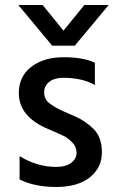

<svg xmlns="http://www.w3.org/2000/svg" viewBox="-20 -740 459 765"><path d="M278 -558H188L53 -720H150L233 -618L316 -720H413ZM58 -25V-118Q128 -75 203 -75Q242 -75 263.5 -91Q285 -107 285 -131Q285 -155 268 -172.5Q251 -190 233.5 -198.5Q216 -207 174 -225Q55 -274 55 -369Q55 -436 105 -474Q155 -512 233.5 -512Q312 -512 358 -490V-401Q309 -430 232 -430Q197 -430 176.5 -414Q156 -398 156 -372Q156 -341 182 -325Q190 -320 194.5 -316.5Q199 -313 209.5 -308Q220 -303 225 -300Q240 -293 279.5 -276Q319 -259 352.5 -226.5Q386 -194 386 -133Q386 -72 338 -33.5Q290 5 204 5Q118 5 58 -25Z"/></svg>

Font: Hind Mysuru Medium
Style: Regular
Weight: 500
Designer: Manushi Parikh, Hitesh Malaviya
Foundry: Indian Type Foundry
Version: Version 0.703;PS 1.0;hotconv 1.0.86;makeotf.lib2.5.63406